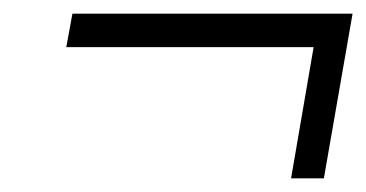

<svg xmlns="http://www.w3.org/2000/svg" viewBox="-20 -395 536 281"><path d="M454 -134H406L439 -326H77L86 -375H496Z"/></svg>

Font: Jura
Style: Italic
Weight: 400
Designer: Ed Merritt
Foundry: Ten by Twenty
Version: Version 1.007